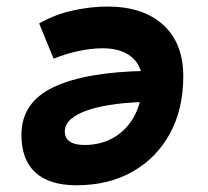

<svg xmlns="http://www.w3.org/2000/svg" viewBox="-20 -547 626 577"><path d="M288.6 -401.9Q254.4 -401.9 215.8 -393.6Q177.2 -385.3 141.1 -370.6L97.7 -476.6Q145.5 -503.9 199.5 -515.6Q253.4 -527.3 302.7 -527.3Q410.2 -527.3 470.5 -472.2Q530.8 -417 530.8 -317.9Q530.8 -219.2 490.7 -145.8Q450.7 -72.3 378.4 -31.2Q306.2 9.8 210 9.8Q128.4 9.8 86.4 -28.6Q44.4 -66.9 44.4 -141.6Q44.4 -239.3 141.1 -285.2Q237.8 -331.1 423.3 -334L443.4 -241.2Q316.9 -240.2 245.8 -216.6Q174.8 -192.9 174.8 -151.9Q174.8 -131.8 189.7 -121.6Q204.6 -111.3 233.4 -111.3Q285.6 -111.3 324.7 -135.3Q363.8 -159.2 385.7 -202.1Q407.7 -245.1 407.7 -302.2Q407.2 -349.1 375.7 -375.5Q344.2 -401.9 288.6 -401.9Z"/></svg>

Font: Cascadia Mono NF
Style: Italic
Weight: 400
Italic angle: -10°
Monospace: yes
Designer: Aaron Bell
Foundry: Saja Typeworks
Version: Version 2404.023